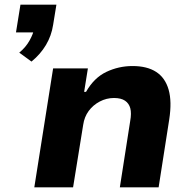

<svg xmlns="http://www.w3.org/2000/svg" viewBox="-20 -797 811 817"><path d="M114 -535 62 -573Q90 -596 106 -625Q122 -654 126 -677L152 -659H48L67 -777H220L206 -691Q199 -645 175.5 -605.5Q152 -566 114 -535ZM126 0 206 -506H354L338 -406H346Q380 -466 432.5 -491Q485 -516 544 -516Q606 -516 644.5 -491Q683 -466 697.5 -415.5Q712 -365 700 -288L655 0H490L534 -282Q540 -315 534.5 -336Q529 -357 512 -368.5Q495 -380 465 -380Q433 -380 404.5 -365Q376 -350 357.5 -325Q339 -300 334 -266L291 0Z"/></svg>

Font: Nunito Sans 6pt ExtraBold
Style: Italic
Weight: 800
Italic angle: -9°
Version: Version 3.101;gftools[0.9.27]